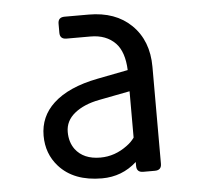

<svg xmlns="http://www.w3.org/2000/svg" viewBox="-44 -583 675 639"><g transform="rotate(-5 293.0 -263.5)"><path d="M410.2 0Q388.2 0 388.2 -21.5V-34.7Q338.9 9.8 272 9.8Q177.7 9.8 128.4 -45.4Q90.3 -87.9 90.3 -148.4Q90.3 -212.4 137.2 -255.9Q187.5 -302.7 285.6 -321.8L388.2 -341.8Q385.7 -402.8 357.9 -432.1Q327.1 -463.9 274.9 -463.9H194.3Q172.4 -463.9 172.4 -485.4V-515.6Q172.4 -537.1 194.3 -537.1H274.9Q364.3 -537.1 417 -485.8Q471.2 -433.1 471.2 -345.2V-21.5Q471.2 0 449.2 0ZM189 -95.7Q216.3 -59.6 272.5 -59.6Q321.3 -59.6 362.8 -90.8Q377.9 -101.6 388.2 -116.2V-271L284.7 -251Q233.4 -241.2 202.4 -216.1Q171.4 -190.9 171.4 -153.8Q171.4 -119.6 189 -95.7Z"/></g></svg>

Font: Simply Mono
Style: Book
Weight: 400
Designer: Wojciech Kalinowski "wmk69" (wmk69@o2.pl)
Foundry: Wojciech Kalinowski "wmk69" (wmk69@o2.pl)
Version: Version 1.0.0